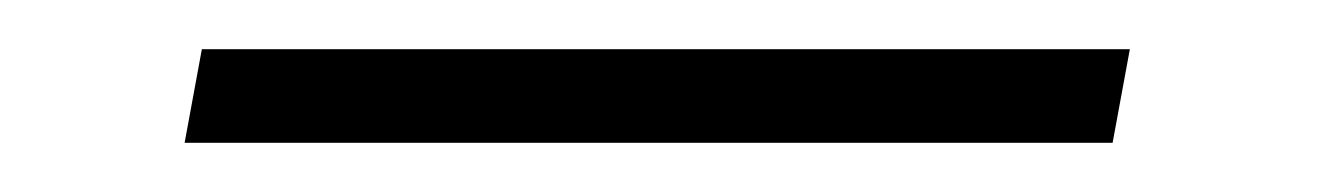

<svg xmlns="http://www.w3.org/2000/svg" viewBox="-20 -329 536 78"><path d="M55 -271 62 -309H439L432 -271Z"/></svg>

Font: DM Sans 11pt ExtraLight
Style: Italic
Weight: 250
Italic angle: -10°
Version: Version 4.004;gftools[0.9.30]